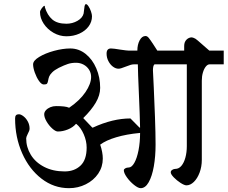

<svg xmlns="http://www.w3.org/2000/svg" viewBox="-20 -871 1142 963"><path d="M1102.1 -617.2V-548.3H1031.2Q1021.5 -548.3 1012.5 -537.4Q1003.4 -526.4 997.8 -507.6Q992.2 -488.8 992.2 -466.3V-69.3Q992.2 -35.2 981.2 -5.6Q970.2 23.9 952.4 41.3Q934.6 58.6 915 58.6Q904.8 58.6 885.7 46.4Q866.7 34.2 851.6 18.6Q836.4 2.9 836.4 -6.8Q836.4 -14.2 843.8 -19Q851.1 -23.9 859.4 -23.9Q877 -23.9 889.9 -39.3Q902.8 -54.7 909.9 -80.8Q917 -106.9 917 -138.2V-548.3H754.9Q747.1 -542.5 747.1 -517.6Q748 -499.5 751.2 -433.3Q754.4 -367.2 757.3 -284.2Q760.3 -201.2 760.3 -146Q760.3 -86.4 751.5 -36.6Q742.7 13.2 725.8 43Q709 72.8 685.5 72.8Q672.9 72.8 652.3 56.4Q631.8 40 616.5 18.6Q601.1 -2.9 601.1 -17.1Q601.1 -22.5 608.2 -26.6Q615.2 -30.8 625 -30.8Q640.6 -30.8 653.8 -54.2Q667 -77.6 674.8 -117.4Q682.6 -157.2 682.6 -204.1H680.7Q613.8 -197.8 562.5 -182.4Q511.2 -167 483.4 -146H482.4Q495.6 -106.9 495.6 -75.7Q495.6 -34.2 472.7 -0.2Q449.7 33.7 410.6 53.2Q371.6 72.8 326.2 72.8Q250 72.8 188.2 25.1Q126.5 -22.5 91.1 -102.5Q55.7 -182.6 55.7 -276.9Q55.7 -287.6 60.1 -292.7Q64.5 -297.9 74.7 -297.9Q84.5 -297.9 97.4 -288.1Q110.4 -278.3 119.4 -261.7Q128.4 -245.1 128.4 -226.1Q128.4 -220.2 126.2 -214.4Q124 -208.5 119.1 -199.2Q111.3 -183.6 111.3 -177.2Q111.3 -132.8 134.5 -94.7Q157.7 -56.6 201.7 -33.9Q245.6 -11.2 304.2 -11.2Q353 -11.2 383.8 -40.3Q414.6 -69.3 414.6 -130.9Q414.6 -164.1 399.9 -197.8Q385.3 -231.4 362.8 -249.5H360.8Q345.7 -231.9 320.3 -221.7Q294.9 -211.4 270 -211.4Q258.8 -211.4 242.2 -226.3Q225.6 -241.2 213.6 -261.7Q201.7 -282.2 201.7 -297.9Q201.7 -308.6 210.2 -318.1Q218.8 -327.6 232.4 -333.3Q246.1 -338.9 261.2 -338.9Q309.1 -338.9 325.2 -331.1H327.6Q380.4 -367.2 408.7 -408.9Q437 -450.7 437 -485.4Q437 -504.9 426.8 -521.2Q416.5 -537.6 399.2 -546.9Q381.8 -556.2 361.3 -556.2Q338.9 -556.2 320.8 -550.3Q302.7 -544.4 274.9 -530.8Q252.9 -519.5 241.5 -507.8Q230 -496.1 226.6 -487.1Q223.1 -478 221.2 -466.3Q219.2 -455.6 215.8 -451.4Q212.4 -447.3 199.7 -447.3Q188 -447.3 175.5 -465.1Q163.1 -482.9 154.5 -507.1Q146 -531.2 146 -548.3Q146 -566.9 176.5 -585.4Q207 -604 251.2 -616Q295.4 -627.9 332.5 -627.9Q375 -627.9 409.2 -600.8Q443.4 -573.7 462.9 -528.3Q482.4 -482.9 482.4 -430.2Q482.4 -393.6 460.2 -356Q438 -318.4 397.5 -278.8L442.9 -231H445.8Q544.9 -276.9 634.3 -276.9L679.7 -231H682.6Q682.6 -251.5 680.4 -306.2Q678.2 -360.8 677.2 -386.2Q671.4 -517.1 671.4 -548.3H651.9Q644 -548.3 635.3 -545.7Q626.5 -543 611.3 -537.1Q597.2 -531.7 589.1 -529.1Q581.1 -526.4 574.2 -526.4Q560.5 -526.4 546.6 -536.6Q532.7 -546.9 523.7 -564.5Q514.6 -582 514.6 -602.1Q514.6 -627.9 536.6 -627.9Q549.3 -627.9 583.5 -622.1Q616.7 -617.2 625 -617.2H668.9Q668.9 -647 680.4 -668.7Q691.9 -690.4 710 -690.4Q718.3 -690.4 726.1 -680.9Q733.9 -671.4 749.5 -647.5Q760.3 -629.4 769 -617.2H903.8V-640.6Q903.8 -660.2 915.3 -671.9Q926.8 -683.6 942.4 -683.6Q943.8 -683.1 951.7 -680.9Q959.5 -678.7 972.2 -667.5L1029.8 -617.2ZM180.7 -810.1Q180.7 -817.9 189.5 -829.8Q198.2 -841.8 203.6 -841.8Q204.6 -841.8 204.8 -839.1Q205.1 -836.4 205.1 -834.5Q217.3 -794.9 242.2 -773.4Q267.1 -752 313 -752Q343.3 -752 368.7 -766.6Q394 -781.2 399.4 -803.2L404.3 -841.3Q405.8 -845.7 407.5 -848.1Q409.2 -850.6 410.2 -850.6Q416.5 -850.6 423.8 -839.6Q431.2 -828.6 436.3 -813.7Q441.4 -798.8 441.4 -789.6Q441.4 -761.7 424.6 -738.8Q407.7 -715.8 378.2 -702.4Q348.6 -689 313 -689Q279.3 -689 248.5 -706.5Q217.8 -724.1 199.2 -752.2Q180.7 -780.3 180.7 -810.1Z"/></svg>

Font: Dekko
Style: Regular
Weight: 400
Designer: Multiple
Foundry: Sorkin Type
Version: Version 2.001